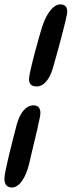

<svg xmlns="http://www.w3.org/2000/svg" viewBox="-74 -683 326 874"><path d="M92.5 -289.5C129.5 -289.5 153.5 -329.5 165.5 -369C179.5 -417.5 232 -603 232 -630.5C232 -650.5 222.5 -663 200.5 -663C167 -663 139.5 -618.5 124 -578.5C109.5 -540.5 58 -351.5 58 -323.5C58 -304.5 65.5 -289.5 92.5 -289.5ZM-20.5 170.5C16.5 170.5 43 122.5 57 69C91 -72.5 110 -152.5 110 -168C110 -189.5 100.5 -203.5 79.5 -203.5C45.5 -203.5 18.5 -173.5 2.5 -117C-20.5 -29.5 -54 102.5 -54 129.5C-54 150.5 -46.5 170.5 -20.5 170.5Z"/></svg>

Font: Gluten
Style: Italic
Weight: 400
Italic angle: -13°
Designer: Tyler Finck
Foundry: Etcetera Type Company
Version: Version 0.920